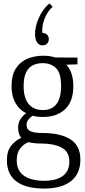

<svg xmlns="http://www.w3.org/2000/svg" viewBox="-20 -833 491 1113"><path d="M227 -570Q213 -570 202 -579Q192 -588 187.5 -603Q183 -618 183 -636Q183 -665 193.5 -698.5Q204 -732 223 -762.5Q242 -793 267 -813L285 -794Q255 -766 240 -729Q225 -692 225 -660Q225 -656 225 -651.5Q225 -647 226 -642Q242 -642 252 -633Q263 -622 263 -606Q263 -590 252 -579Q242 -570 227 -570ZM236 260Q130 260 75 218.5Q20 177 20 97Q20 41 46 10Q72 -21 103 -34Q85 -55 85 -93Q85 -124 100 -144.5Q115 -165 131 -177Q91 -197 69 -237Q47 -277 47 -333Q47 -398 72.5 -437Q98 -476 140 -493Q182 -510 231 -510Q249 -510 266.5 -507.5Q284 -505 300 -500H301L429 -499V-460L365 -458Q384 -437 394.5 -406Q405 -375 405 -333Q405 -245 357.5 -200Q310 -155 230 -155Q196 -155 169 -162Q158 -155 146 -141.5Q134 -128 134 -110Q134 -82 157 -72Q180 -62 227 -62Q331 -62 388.5 -25Q446 12 446 92Q446 174 391.5 217Q337 260 236 260ZM228 -195Q334 -195 334 -334Q334 -411 304 -439Q274 -467 227 -467Q197 -467 172 -455.5Q147 -444 132 -415Q117 -386 117 -333Q117 -264 146.5 -229.5Q176 -195 228 -195ZM236 215Q306 215 344 187Q382 159 382 104Q382 46 337 22.5Q292 -1 219 -1Q198 -1 179 -3Q160 -5 144 -9Q117 2 97 27.5Q77 53 77 96Q77 157 119.5 186Q162 215 236 215Z"/></svg>

Font: Arsenal SC
Style: Regular
Weight: 400
Designer: Andrij Shevchenko
Foundry: Stairsfor
Version: Version 2.001; ttfautohint (v1.8.4.7-5d5b)